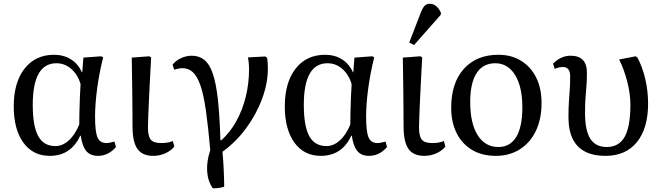

<svg xmlns="http://www.w3.org/2000/svg" viewBox="-20 -814 3510 1020"><path d="M244 14Q155 14 104 -56.5Q53 -127 53 -249Q53 -376 110.5 -449.5Q168 -523 267 -523Q318 -523 356.5 -499Q395 -475 415 -430H417L423 -508L518 -515L528 -509Q507 -426 496 -343Q485 -260 485 -194Q485 -114 498 -84Q511 -54 546 -54Q560 -54 588 -62L596 -33Q556 14 500 14Q460 14 438.5 -11.5Q417 -37 409 -93H406Q357 14 244 14ZM274 -38Q312 -38 345 -67.5Q378 -97 401 -152Q401 -181 402 -221Q403 -261 404.5 -300Q406 -339 408 -367Q393 -418 358.5 -448Q324 -478 280 -478Q154 -478 154 -257Q154 -144 183 -91Q212 -38 274 -38Z M794 14Q736 14 710 -23Q684 -60 684 -143Q684 -181 683.5 -233Q683 -285 682.5 -339.5Q682 -394 681 -439Q680 -484 680 -508L773 -515L783 -509Q781 -471 778 -417.5Q775 -364 772.5 -308.5Q770 -253 768 -207Q766 -161 766 -138Q766 -90 781 -72Q796 -54 835 -54Q875 -54 898 -65L906 -35Q887 -12 857 1Q827 14 794 14Z M1110 186Q1084 148 1080.5 96Q1077 44 1097 -16Q1086 -142 1074 -226Q1062 -310 1045 -359.5Q1028 -409 1004.5 -430.5Q981 -452 948 -452Q934 -452 905 -444L897 -471Q915 -493 942.5 -505.5Q970 -518 999 -518Q1038 -518 1065.5 -496Q1093 -474 1110.5 -423Q1128 -372 1137.5 -285Q1147 -198 1151 -69H1156Q1202 -110 1235 -169.5Q1268 -229 1285.5 -299.5Q1303 -370 1303 -445Q1303 -482 1297 -509L1389 -514L1399 -507Q1401 -496 1402 -481Q1403 -466 1403 -451Q1403 -371 1372 -288Q1341 -205 1287 -132Q1233 -59 1162 -8Q1166 36 1168.5 88Q1171 140 1171 178Q1137 188 1110 186Z M1684 14Q1595 14 1544 -56.5Q1493 -127 1493 -249Q1493 -376 1550.5 -449.5Q1608 -523 1707 -523Q1758 -523 1796.5 -499Q1835 -475 1855 -430H1857L1863 -508L1958 -515L1968 -509Q1947 -426 1936 -343Q1925 -260 1925 -194Q1925 -114 1938 -84Q1951 -54 1986 -54Q2000 -54 2028 -62L2036 -33Q1996 14 1940 14Q1900 14 1878.5 -11.5Q1857 -37 1849 -93H1846Q1797 14 1684 14ZM1714 -38Q1752 -38 1785 -67.5Q1818 -97 1841 -152Q1841 -181 1842 -221Q1843 -261 1844.5 -300Q1846 -339 1848 -367Q1833 -418 1798.5 -448Q1764 -478 1720 -478Q1594 -478 1594 -257Q1594 -144 1623 -91Q1652 -38 1714 -38Z M2234 14Q2176 14 2150 -23Q2124 -60 2124 -143Q2124 -181 2123.5 -233Q2123 -285 2122.5 -339.5Q2122 -394 2121 -439Q2120 -484 2120 -508L2213 -515L2223 -509Q2221 -471 2218 -417.5Q2215 -364 2212.5 -308.5Q2210 -253 2208 -207Q2206 -161 2206 -138Q2206 -90 2221 -72Q2236 -54 2275 -54Q2315 -54 2338 -65L2346 -35Q2327 -12 2297 1Q2267 14 2234 14ZM2180 -575 2154 -588 2217 -751Q2227 -775 2237 -784.5Q2247 -794 2264 -794Q2299 -794 2322 -748V-736Z M2614 14Q2541 14 2488 -17.5Q2435 -49 2406 -106.5Q2377 -164 2377 -242Q2377 -373 2444 -448Q2511 -523 2628 -523Q2697 -523 2748.5 -491Q2800 -459 2828.5 -402Q2857 -345 2857 -267Q2857 -182 2827 -119Q2797 -56 2742 -21Q2687 14 2614 14ZM2628 -33Q2690 -33 2722.5 -86.5Q2755 -140 2755 -243Q2755 -353 2716.5 -415.5Q2678 -478 2611 -478Q2546 -478 2512 -425.5Q2478 -373 2478 -272Q2478 -159 2517.5 -96Q2557 -33 2628 -33Z M3197 14Q3000 14 3000 -191Q3000 -243 3002.5 -277Q3005 -311 3007 -340.5Q3009 -370 3009 -409Q3009 -458 2970 -458Q2948 -458 2927 -448L2918 -476Q2960 -518 3011 -518Q3098 -518 3098 -428Q3098 -387 3095.5 -357.5Q3093 -328 3090.5 -296Q3088 -264 3088 -214Q3088 -121 3116 -77Q3144 -33 3203 -33Q3268 -33 3298.5 -87Q3329 -141 3329 -258Q3329 -314 3312.5 -379.5Q3296 -445 3269 -498L3357 -515L3366 -509Q3394 -456 3408.5 -392.5Q3423 -329 3423 -264Q3423 -132 3363.5 -59Q3304 14 3197 14Z"/></svg>

Font: Literata 36pt
Style: Regular
Weight: 400
Designer: Latin by Veronika Burian and Jose Scaglione. Greek by Irene Vlachou. Cyrillic by Vera Evstafieva.
Foundry: TypeTogether
Version: Version 3.002